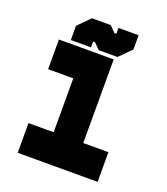

<svg xmlns="http://www.w3.org/2000/svg" viewBox="-127 -770 749 860"><g transform="rotate(20 247.5 -340.0)"><path d="M57 0V-141.5H177V-398.5H57V-540H318V-141.5H438V0ZM120 -71H375.5H245V-469.5H120H245V-71H120ZM108 -556V-624L164 -680H253L281 -652H290V-680H386V-612L330 -556H241L213 -584H204V-556ZM157.5 -591H157V-601L190 -637H231L263 -600H307L340 -636V-646H340.5V-636L307 -600H263L231 -637H190L157.5 -601Z"/></g></svg>

Font: Tourney Black
Style: Regular
Weight: 900
Version: Version 1.015